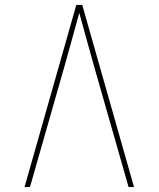

<svg xmlns="http://www.w3.org/2000/svg" viewBox="-20 -755 640 775"><path d="M79 0 288 -735H312L521 0H499L359 -490Q344 -543 329.5 -596Q315 -649 300 -703Q285 -649 270.5 -596Q256 -543 241 -490L101 0Z"/></svg>

Font: Iosevka Aile Thin
Style: Regular
Weight: 100
Designer: Belleve Invis
Foundry: Belleve Invis
Version: Version 31.1.0; ttfautohint (v1.8.4)